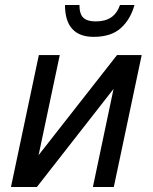

<svg xmlns="http://www.w3.org/2000/svg" viewBox="-20 -751 613 771"><path d="M24 0 136 -530H220L135 -128L450 -530H549L437 0H353L436 -394L128 0ZM356 -603Q299 -603 270 -635Q241 -667 241 -731H299Q299 -694 315 -679.5Q331 -665 364 -665Q402 -665 426 -681Q450 -697 462 -731H520Q504 -673 465 -638Q426 -603 356 -603Z"/></svg>

Font: Geist
Style: Italic
Weight: 400
Italic angle: -12°
Designer: Basement.studio, Andrés Briganti, Mateo Zaragoza
Foundry: Basement.studio, Vercel, Andrés Briganti, Guido Ferreyra, Mateo Zaragoza
Version: Version 1.500